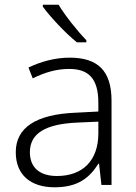

<svg xmlns="http://www.w3.org/2000/svg" viewBox="-20 -786 576 816"><path d="M229 -766H162V-758C191 -717 257 -646 307 -606H347V-615C309 -654 255 -722 229 -766ZM276 -541C212 -541 151 -523 101 -499L119 -453C170 -478 219 -493 274 -493C355 -493 398 -454 398 -349V-312L301 -307C135 -300 47 -245 47 -139C47 -43 110 10 212 10C311 10 360 -30 398 -90H401L411 0H454V-358C454 -485 396 -541 276 -541ZM308 -265 398 -269V-217C397 -105 333 -38 222 -38C150 -38 107 -73 107 -139C107 -219 173 -259 308 -265Z"/></svg>

Font: Noto Sans Gujarati UI Light
Style: Regular
Weight: 300
Designer: Jelle Bosma - Monotype Design Team, Universal Thirst
Foundry: Monotype Imaging Inc.
Version: Version 2.106